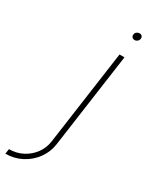

<svg xmlns="http://www.w3.org/2000/svg" viewBox="-375 -703 806 1007"><g transform="rotate(30 28.0 -199.5)"><path d="M-145.5 250 -141 220Q-97 220 -59.8 200.8Q-22.5 181.5 2 148.5Q26.5 115.5 32.5 74L113 -500H143L62.5 74Q55.5 123 26.2 163Q-3 203 -47.8 226.5Q-92.5 250 -145.5 250ZM143.5 -605Q134 -605 128 -611.2Q122 -617.5 123.5 -627Q124.5 -637 132.2 -643Q140 -649 149.5 -649Q158.5 -649 164 -643Q169.5 -637 168.5 -627Q167 -617.5 159.8 -611.2Q152.5 -605 143.5 -605Z"/></g></svg>

Font: Urbanist Thin
Style: Italic
Weight: 100
Italic angle: -8°
Designer: Corey Hu
Foundry: Corey Hu
Version: Version 1.321; ttfautohint (v1.8.4.7-5d5b)